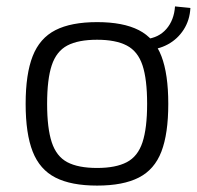

<svg xmlns="http://www.w3.org/2000/svg" viewBox="-20 -566 614 599"><path d="M283 -497Q364 -497 413 -472Q462 -447 483.5 -391Q505 -335 505 -242Q505 -149 483.5 -93Q462 -37 413 -12Q364 13 283 13Q202 13 153 -12Q104 -37 82 -93Q60 -149 60 -242Q60 -335 82 -391Q104 -447 153 -472Q202 -497 283 -497ZM283 -442Q224 -442 190 -424Q156 -406 141.5 -362.5Q127 -319 127 -242Q127 -166 141.5 -122Q156 -78 190 -60Q224 -42 283 -42Q341 -42 375.5 -60Q410 -78 424.5 -122Q439 -166 439 -242Q439 -319 424.5 -362.5Q410 -406 375.5 -424Q341 -442 283 -442ZM439 -411 435 -444Q475 -448 499 -475.5Q523 -503 526 -546L574 -541Q572 -503 553 -473.5Q534 -444 503.5 -427.5Q473 -411 439 -411Z"/></svg>

Font: Exo 2 Light
Style: Regular
Weight: 300
Designer: Natanael Gama
Foundry: Natanael Gama
Version: Version 2.010